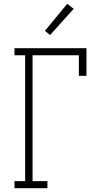

<svg xmlns="http://www.w3.org/2000/svg" viewBox="-20 -988 540 1008"><path d="M56 0V-37H112V-698H56V-735H434V-590H394V-698H151V-37H229V0ZM243 -804 216 -826 333 -968 367 -942Z"/></svg>

Font: Iosevka Slab Extralight
Style: Regular
Weight: 200
Monospace: yes
Designer: Belleve Invis
Foundry: Belleve Invis
Version: Version 11.1.1; ttfautohint (v1.8.3)